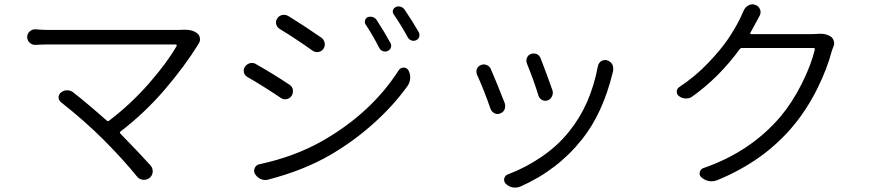

<svg xmlns="http://www.w3.org/2000/svg" viewBox="-20 -812 4040 892"><path d="M833 -673.8Q837.9 -673.8 841.8 -673.8Q875 -673.8 896.5 -657.2Q909.2 -646.5 909.2 -628.9Q909.2 -617.2 901.4 -607.4Q901.4 -606.4 901.4 -606.4Q837.9 -503.9 745.6 -396Q653.3 -288.1 540 -201.2Q534.2 -197.3 539.1 -191.4Q629.9 -98.6 679.7 -43Q689.5 -31.2 689.5 -16.6Q689.5 2.9 674.8 14.6Q663.1 23.4 649.4 23.4Q647.5 23.4 644.5 23.4Q627 21.5 616.2 7.8Q555.7 -67.4 462.9 -161.1Q375 -249 263.7 -336.9Q252 -345.7 252 -359.4Q252 -373 262.7 -381.8Q275.4 -392.6 291.5 -392.6Q307.6 -392.6 320.3 -382.8Q394.5 -324.2 475.6 -252Q481.4 -247.1 486.3 -251Q587.9 -328.1 672.4 -424.8Q756.8 -521.5 800.8 -598.6Q801.8 -600.6 800.3 -603Q798.8 -605.5 796.9 -605.5H205.1Q177.7 -605.5 145.5 -603.5Q129.9 -602.5 118.2 -613.3Q106.4 -624 106.4 -639.6Q106.4 -656.2 118.2 -666Q128.9 -675.8 142.6 -675.8Q143.6 -675.8 145.5 -675.8Q176.8 -672.9 205.1 -672.9H808.6Q822.3 -672.9 833 -673.8Z M1678.7 -698.2Q1672.9 -707 1675.8 -717.3Q1678.7 -727.5 1688.5 -732.4Q1699.2 -736.3 1710.9 -732.9Q1722.7 -729.5 1729.5 -719.7Q1768.6 -659.2 1793.9 -612.3Q1799.8 -601.6 1795.9 -590.8Q1792 -580.1 1781.2 -575.2Q1770.5 -570.3 1759.3 -574.2Q1748 -578.1 1742.2 -588.9Q1711.9 -648.4 1678.7 -698.2ZM1808.6 -746.1Q1802.7 -754.9 1805.7 -764.6Q1808.6 -774.4 1818.4 -779.3Q1824.2 -782.2 1832 -782.2Q1835.9 -782.2 1840.8 -781.2Q1852.5 -777.3 1859.4 -767.6Q1893.6 -717.8 1925.8 -662.1Q1928.7 -655.3 1928.7 -649.4Q1928.7 -645.5 1927.7 -640.6Q1923.8 -629.9 1913.1 -625Q1902.3 -620.1 1891.6 -624Q1880.9 -627.9 1875 -637.7Q1844.7 -693.4 1808.6 -746.1ZM1279.3 -677.7Q1266.6 -685.5 1263.2 -699.7Q1259.8 -713.9 1267.6 -725.6Q1275.4 -738.3 1290 -742.2Q1294.9 -743.2 1299.8 -743.2Q1308.6 -743.2 1318.4 -738.3Q1388.7 -695.3 1473.6 -636.7Q1485.4 -627.9 1488.3 -612.8Q1491.2 -597.7 1482.4 -585Q1473.6 -572.3 1458.5 -570.3Q1443.4 -568.4 1431.6 -577.1Q1354.5 -631.8 1279.3 -677.7ZM1225.6 22.5Q1218.8 24.4 1211.9 24.4Q1201.2 24.4 1190.4 19.5Q1173.8 11.7 1164.1 -4.9Q1157.2 -17.6 1163.6 -31.7Q1169.9 -45.9 1184.6 -48.8Q1348.6 -84 1477.5 -157.2Q1704.1 -286.1 1833 -486.3Q1840.8 -498 1855 -498Q1869.1 -498 1877 -486.3Q1885.7 -470.7 1885.7 -452.1Q1885.7 -431.6 1875 -415Q1809.6 -323.2 1716.8 -239.7Q1624 -156.2 1515.6 -92.8Q1391.6 -20.5 1225.6 22.5ZM1129.9 -454.1Q1117.2 -460.9 1113.3 -474.6Q1112.3 -479.5 1112.3 -483.4Q1112.3 -493.2 1118.2 -502Q1127 -514.6 1141.6 -518.6Q1146.5 -519.5 1151.4 -519.5Q1161.1 -519.5 1169.9 -513.7Q1253.9 -465.8 1324.2 -418.9Q1337.9 -410.2 1340.8 -395.5Q1340.8 -391.6 1340.8 -387.7Q1340.8 -377 1335 -367.2Q1327.1 -354.5 1311.5 -351.6Q1308.6 -350.6 1304.7 -350.6Q1293.9 -350.6 1284.2 -357.4Q1201.2 -413.1 1129.9 -454.1Z M2427.7 -517.6Q2422.9 -531.2 2428.2 -543.9Q2433.6 -556.6 2447.3 -561.5Q2453.1 -563.5 2459 -563.5Q2466.8 -563.5 2474.6 -560.5Q2487.3 -553.7 2492.2 -540Q2525.4 -453.1 2546.9 -391.6Q2550.8 -377.9 2544.4 -364.3Q2538.1 -350.6 2524.4 -345.7Q2510.7 -340.8 2498 -347.7Q2485.4 -354.5 2481.4 -368.2Q2460 -438.5 2427.7 -517.6ZM2757.8 -504.9Q2760.7 -519.5 2773.4 -528.3Q2782.2 -533.2 2791 -533.2Q2796.9 -533.2 2801.8 -531.2Q2817.4 -526.4 2825.2 -511.7Q2829.1 -502.9 2829.1 -493.2Q2829.1 -487.3 2828.1 -480.5Q2827.1 -477.5 2826.2 -473.6Q2780.3 -285.2 2683.6 -164.1Q2570.3 -21.5 2397.5 54.7Q2386.7 59.6 2374 59.6Q2368.2 59.6 2361.3 58.6Q2342.8 54.7 2329.1 41Q2319.3 30.3 2322.8 16.6Q2326.2 2.9 2339.8 -2Q2420.9 -32.2 2496.1 -83.5Q2571.3 -134.8 2624 -201.2Q2723.6 -323.2 2757.8 -504.9ZM2196.3 -464.8Q2193.4 -471.7 2193.4 -479.5Q2193.4 -485.4 2195.3 -491.2Q2201.2 -504.9 2213.9 -509.8Q2220.7 -512.7 2227.5 -512.7Q2234.4 -512.7 2241.2 -509.8Q2255.9 -503.9 2260.7 -490.2Q2290 -422.9 2325.2 -332Q2327.1 -325.2 2327.1 -319.3Q2327.1 -311.5 2324.2 -303.7Q2318.4 -290 2303.7 -285.2Q2297.9 -282.2 2292 -282.2Q2284.2 -282.2 2277.3 -286.1Q2263.7 -293 2258.8 -306.6Q2229.5 -391.6 2196.3 -464.8Z M3773.4 -654.3Q3782.2 -655.3 3790 -655.3Q3818.4 -655.3 3836.9 -643.6Q3849.6 -636.7 3853.5 -622.1Q3855.5 -616.2 3855.5 -610.4Q3855.5 -602.5 3851.6 -594.7Q3847.7 -585 3844.7 -576.2Q3823.2 -493.2 3776.9 -399.9Q3730.5 -306.6 3668 -230.5Q3531.2 -64.5 3311.5 25.4Q3299.8 30.3 3286.1 30.3Q3280.3 30.3 3273.4 29.3Q3253.9 25.4 3238.3 11.7Q3227.5 2 3231 -12.2Q3234.4 -26.4 3248 -31.2Q3464.8 -105.5 3605.5 -269.5Q3661.1 -335.9 3704.6 -422.4Q3748 -508.8 3765.6 -582Q3766.6 -588.9 3759.8 -588.9H3427.7Q3419.9 -588.9 3416 -583Q3321.3 -453.1 3197.3 -364.3Q3184.6 -354.5 3168 -354.5Q3167 -354.5 3166 -354.5Q3149.4 -354.5 3134.8 -365.2Q3124 -373 3124 -385.7Q3124 -400.4 3136.7 -408.2Q3208 -455.1 3268.1 -517.6Q3328.1 -580.1 3361.8 -629.9Q3395.5 -679.7 3418.9 -727.5Q3425.8 -741.2 3434.6 -761.7Q3441.4 -778.3 3457 -787.1Q3465.8 -792 3475.6 -792Q3482.4 -792 3489.3 -789.1Q3504.9 -784.2 3510.7 -768.6Q3513.7 -761.7 3513.7 -755.9Q3513.7 -747.1 3508.8 -738.3Q3505.9 -733.4 3499 -720.2Q3492.2 -707 3489.3 -702.1Q3479.5 -683.6 3465.8 -659.2Q3464.8 -657.2 3465.8 -655.3Q3466.8 -653.3 3469.7 -653.3H3745.1Q3760.7 -653.3 3773.4 -654.3Z"/></svg>

Font: Gen Jyuu Gothic Normal
Style: Regular
Weight: 300
Designer: [Source Han Sans]
Ryoko NISHIZUKA  (kana & ideographs); Paul D. Hunt (Latin, Greek & Cyrillic); Wenlong ZHANG  (bopomofo
Version: Version 1.002.20150607